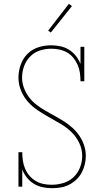

<svg xmlns="http://www.w3.org/2000/svg" viewBox="-20 -981 540 1009"><path d="M254 8Q229 8 204.5 3Q180 -2 158.5 -15Q137 -28 121.5 -47.5Q106 -67 97 -90V0H77V-181H97Q97 -159 100 -137.5Q103 -116 111.5 -95.5Q120 -75 134.5 -58Q149 -41 167.5 -30Q186 -19 207.5 -14.5Q229 -10 251 -10Q282 -10 312.5 -19Q343 -28 366 -49.5Q389 -71 400.5 -101Q412 -131 412 -162Q412 -197 396.5 -229.5Q381 -262 356 -286.5Q331 -311 300.5 -329Q270 -347 239.5 -364Q209 -381 179.5 -400.5Q150 -420 127 -446Q104 -472 90.5 -505Q77 -538 77 -573Q77 -607 88.5 -640Q100 -673 123.5 -697Q147 -721 180 -732Q213 -743 248 -743Q272 -743 296.5 -738Q321 -733 342 -720Q363 -707 378.5 -687.5Q394 -668 403 -645V-735H423V-554H403Q403 -576 400 -597.5Q397 -619 388.5 -639Q380 -659 366 -676.5Q352 -694 333 -705Q314 -716 292.5 -720.5Q271 -725 249 -725Q219 -725 189.5 -715.5Q160 -706 138.5 -684Q117 -662 106.5 -633Q96 -604 96 -573Q96 -545 106 -518.5Q116 -492 133 -469.5Q150 -447 172.5 -430Q195 -413 219 -399Q243 -385 268 -371.5Q293 -358 316.5 -343Q340 -328 361 -309Q382 -290 397.5 -267Q413 -244 422 -217Q431 -190 431 -162Q431 -139 425.5 -116.5Q420 -94 409 -73.5Q398 -53 381 -37Q364 -21 343.5 -10.5Q323 0 300 4Q277 8 254 8ZM247 -810 233 -820 342 -961 358 -949Z"/></svg>

Font: Iosevka Slab Thin
Style: Regular
Weight: 100
Monospace: yes
Designer: Belleve Invis
Foundry: Belleve Invis
Version: Version 11.1.0; ttfautohint (v1.8.3)